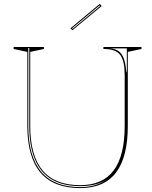

<svg xmlns="http://www.w3.org/2000/svg" viewBox="-20 -949 780 984"><path d="M391 15Q255 15 187.5 -64.5Q120 -144 120 -304V-683L50 -698V-708H205V-698L135 -683V-304Q135 -151 198.5 -75.5Q262 0 391 0Q506 0 562.5 -75.5Q619 -151 619 -304V-562Q619 -600 613.5 -626Q608 -652 595.5 -668Q583 -684 562 -691Q541 -698 510 -698V-708H705V-698L635 -683V-304Q635 -144 574.5 -64.5Q514 15 391 15ZM391 10Q435 10 470 -1Q505 -12 533 -32Q505 -13 469.5 -4Q434 5 391 5Q304 5 246 -29Q188 -63 159 -132Q130 -201 130 -304V-703H125V-304Q125 -147 191.5 -68.5Q258 10 391 10ZM536 -701Q557 -701 572.5 -695Q588 -689 598.5 -677Q609 -665 615.5 -646.5Q622 -628 625 -602L628 -579H630V-701ZM351 -794 341 -804 491 -929 501 -918ZM349 -804 352 -801 493 -918 490 -921Z"/></svg>

Font: Kalnia Glaze Thin Thin
Style: Regular
Weight: 250
Version: Version 1.110